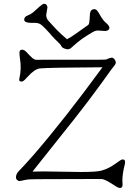

<svg xmlns="http://www.w3.org/2000/svg" viewBox="-20 -978 678 992"><path d="M62.5 -62Q62.5 -78.6 76.9 -93.8Q91.3 -108.9 109.6 -128.4Q127.9 -147.9 155.8 -180.2Q313 -361.8 509.3 -630.4Q232.4 -628.9 186 -624.5Q158.2 -621.1 121.1 -579.6Q105 -561.5 99.9 -559.1Q94.7 -556.6 89.8 -556.6Q76.2 -556.6 80.1 -572.3Q91.8 -623 83.5 -672.9Q80.6 -690.9 80.6 -706.1Q80.6 -721.2 94.2 -721.2Q104.5 -721.2 115 -710.7Q125.5 -700.2 131.8 -693.1Q138.2 -686 144.5 -680.7Q157.2 -668.5 169.7 -668.9Q182.1 -669.4 210 -669.4Q296.4 -669.4 382.8 -669.4Q525.9 -668.9 529.1 -670.7Q532.2 -672.4 537.1 -674.3Q557.1 -682.6 563.5 -678.7Q569.8 -674.8 572.3 -670.9Q582 -656.7 575.7 -646.2Q569.3 -635.7 563.7 -629.6Q558.1 -623.5 543.5 -602.8Q528.8 -582 503.4 -546.9Q431.2 -447.8 365.7 -365.2L196.3 -152.3Q166.5 -115.2 147.9 -91.3Q175.3 -92.3 204.1 -92.3L399.9 -89.4Q478.5 -89.4 503.9 -96.4Q529.3 -103.5 546.4 -113.3Q563.5 -123 576.4 -132.1Q589.4 -141.1 598.6 -147.7Q607.9 -154.3 613.8 -154.3Q631.8 -154.3 624 -125.5Q612.3 -80.1 612.3 -44.4L613.3 -23.4Q613.3 -6.8 599.6 -6.8Q590.3 -6.8 567.4 -22.5Q523.4 -51.3 507.8 -52.7L477.5 -53.2Q205.6 -51.8 166.7 -52.2Q127.9 -52.7 106.4 -47.6Q85 -42.5 79.8 -42.5Q74.7 -42.5 68.6 -48.1Q62.5 -53.7 62.5 -62ZM522.9 -817.9 485.8 -820.3Q472.7 -820.3 458.7 -812Q444.8 -803.7 430.7 -794.9Q416.5 -786.1 403.8 -777.3Q383.3 -763.2 348.1 -731Q333 -716.8 307.6 -729.5Q297.4 -734.9 294.9 -744.1Q287.1 -753.9 279.5 -760.7Q272 -767.6 264.4 -775.4Q256.8 -783.2 250.2 -790.5Q243.7 -797.9 236.3 -806.6Q197.3 -850.1 185.1 -855Q172.9 -859.9 164.6 -859.9H143.6Q105 -859.9 105 -876.5Q105 -891.1 122.3 -897.7Q139.6 -904.3 151.1 -914.1Q162.6 -923.8 172.9 -933.6Q199.7 -958.5 207.8 -958.5Q215.8 -958.5 220.5 -952.6Q225.1 -946.8 225.1 -939.5L218.8 -901.4Q218.8 -883.3 229.7 -871.3Q240.7 -859.4 250.7 -848.1Q260.7 -836.9 271.5 -825.7Q297.9 -798.8 326.2 -775.4Q343.3 -783.2 371.3 -803.5Q399.4 -823.7 437 -850.1Q442.4 -858.9 442.9 -877Q443.4 -895 444.8 -907Q446.3 -918.9 452.1 -924.8Q458 -930.7 466.6 -930.7Q475.1 -930.7 481 -924.1Q486.8 -917.5 492.7 -907.2Q511.2 -874 523.9 -863.3Q557.1 -835.9 539.1 -822.8Q532.7 -817.9 522.9 -817.9Z"/></svg>

Font: Snowburst One
Style: Regular
Weight: 400
Designer: Annet Stirling
Foundry: Annet Stirling
Version: Version 1.001